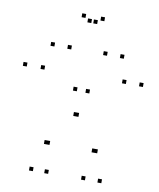

<svg xmlns="http://www.w3.org/2000/svg" viewBox="-90 -887 800 967"><g transform="rotate(10 310.0 -403.0)"><path d="M144.8 10V-10H124.8V10ZM222.8 10V-10H202.8V10ZM316.7 -299.2V-319.2H296.7V-299.2ZM323.3 -299.2V-319.2H303.3V-299.2ZM411 10V-10H391V10ZM494.8 10V-10H474.8V10ZM617 -503.7V-523.7H597V-503.7ZM529.8 -503.7V-523.7H509.8V-503.7ZM448.2 -134.8V-154.8H428.2V-134.8ZM439.3 -134.8V-154.8H419.3V-134.8ZM356.8 -424.7V-444.7H336.8V-424.7ZM293 -424.7V-444.7H273V-424.7ZM204.3 -134.8V-154.8H184.3V-134.8ZM195.8 -134.8V-154.8H175.8V-134.8ZM113.3 -503.7V-523.7H93.3V-503.7ZM23 -503.7V-523.7H3V-503.7ZM228.5 -627.2V-647.2H208.5V-627.2ZM335 -775.8V-795.8H315V-775.8ZM305 -775.8V-795.8H285V-775.8ZM411.5 -627.2V-647.2H391.5V-627.2ZM497.5 -627.2V-647.2H477.5V-627.2ZM368.2 -796.2V-816.2H348.2V-796.2ZM271.8 -796.2V-816.2H251.8V-796.2ZM142.5 -627.2V-647.2H122.5V-627.2Z"/></g></svg>

Font: Monaspace Neon Dots Var
Style: Regular
Weight: 400
Designer: Riley Cran and the Lettermatic Team
Version: Version 1.100 (Monaspace Neon Dots)